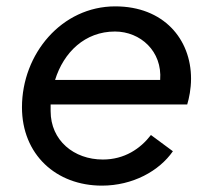

<svg xmlns="http://www.w3.org/2000/svg" viewBox="-20 -571 653 603"><path d="M568 -243C574 -263 580 -292 580 -324C580 -448 494 -551 342 -551C174 -551 49 -402 49 -234C49 -86 156 12 300 12C397 12 480 -34 523 -96L454 -147C421 -104 371 -70 303 -70C212 -70 139 -130 139 -222V-243ZM341 -472C421 -472 490 -410 483 -320H153C180 -407 247 -472 341 -472Z"/></svg>

Font: Plus Jakarta Text
Style: Italic
Weight: 400
Italic angle: -12°
Designer: Gumpita Rahayu
Foundry: Tokotype Studio
Version: Version 1.000;hotconv 1.0.109;makeotfexe 2.5.65596